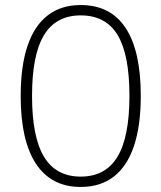

<svg xmlns="http://www.w3.org/2000/svg" viewBox="-20 -733 640 761"><path d="M300 8Q183 8 122.5 -84Q62 -176 62 -352Q62 -471 89 -551Q116 -631 169 -672Q222 -713 300 -713Q418 -713 478 -622Q538 -531 538 -353Q538 -235 511 -154.5Q484 -74 431 -33Q378 8 300 8ZM300 -33Q398 -33 445.5 -111.5Q493 -190 493 -353Q493 -517 446 -594.5Q399 -672 300 -672Q202 -672 154.5 -594Q107 -516 107 -353Q107 -190 154.5 -111.5Q202 -33 300 -33Z"/></svg>

Font: Nunito ExtraLight ExtraLight
Style: Regular
Weight: 250
Version: Version 3.602